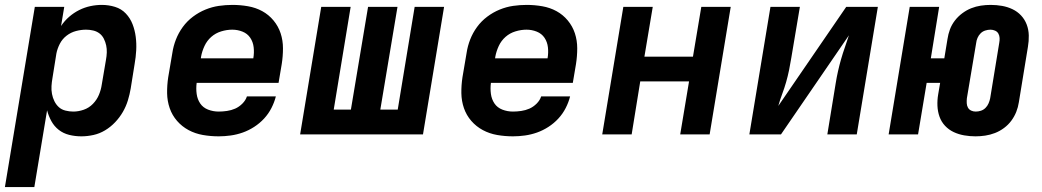

<svg xmlns="http://www.w3.org/2000/svg" viewBox="-31 -548 4251 783"><path d="M-11 215 111 -520H231L218 -442Q232 -463 251 -479.5Q270 -496 292 -507Q314 -518 337.5 -523Q361 -528 384 -528Q412 -528 438 -520Q464 -512 482 -493Q500 -474 509.5 -449.5Q519 -425 522.5 -398Q526 -371 524.5 -343Q523 -315 518 -287L502 -187Q498 -163 490.5 -138.5Q483 -114 470 -91.5Q457 -69 438.5 -49.5Q420 -30 397.5 -16.5Q375 -3 350 2.5Q325 8 301 8Q275 8 251 2Q227 -4 208.5 -18.5Q190 -33 178.5 -54Q167 -75 161 -98L109 215ZM268 -93Q289 -93 310.5 -100.5Q332 -108 348 -124.5Q364 -141 372.5 -161.5Q381 -182 384 -203L401 -303Q404 -319 404.5 -334Q405 -349 402 -363Q399 -377 392.5 -390Q386 -403 375 -411.5Q364 -420 349.5 -423.5Q335 -427 320 -427Q300 -427 279 -421.5Q258 -416 240.5 -402.5Q223 -389 213 -369.5Q203 -350 199 -330L183 -230Q180 -213 179 -197Q178 -181 181 -165Q184 -149 191 -135Q198 -121 209 -111Q220 -101 236 -97Q252 -93 268 -93Z M861 8Q828 8 796.5 2.5Q765 -3 738 -17.5Q711 -32 691 -55Q671 -78 661 -107Q651 -136 650.5 -168Q650 -200 655 -233L672 -333Q676 -360 686.5 -387Q697 -414 714.5 -438Q732 -462 756 -480Q780 -498 807 -509Q834 -520 861.5 -524Q889 -528 917 -528Q949 -528 980.5 -522.5Q1012 -517 1038.5 -502.5Q1065 -488 1084.5 -464.5Q1104 -441 1113.5 -412Q1123 -383 1123 -351Q1123 -319 1118 -287L1105 -210H771Q768 -187 771 -165Q774 -143 785.5 -126Q797 -109 817.5 -101Q838 -93 861 -93Q877 -93 894.5 -95.5Q912 -98 928 -105Q944 -112 957.5 -125.5Q971 -139 976 -155H1094Q1088 -131 1076 -107.5Q1064 -84 1046 -64.5Q1028 -45 1005.5 -30.5Q983 -16 959 -7.5Q935 1 910 4.5Q885 8 861 8ZM788 -310H1002Q1006 -333 1003.5 -355Q1001 -377 989.5 -394Q978 -411 958 -419Q938 -427 916 -427Q894 -427 871 -420Q848 -413 830.5 -397.5Q813 -382 803 -360.5Q793 -339 789 -317Z M1193 0 1279 -520H1399L1330 -101H1400L1470 -520H1590L1520 -101H1591L1660 -520H1780L1694 0Z M2061 8Q2028 8 1996.5 2.5Q1965 -3 1938 -17.5Q1911 -32 1891 -55Q1871 -78 1861 -107Q1851 -136 1850.5 -168Q1850 -200 1855 -233L1872 -333Q1876 -360 1886.5 -387Q1897 -414 1914.5 -438Q1932 -462 1956 -480Q1980 -498 2007 -509Q2034 -520 2061.5 -524Q2089 -528 2117 -528Q2149 -528 2180.5 -522.5Q2212 -517 2238.5 -502.5Q2265 -488 2284.5 -464.5Q2304 -441 2313.5 -412Q2323 -383 2323 -351Q2323 -319 2318 -287L2305 -210H1971Q1968 -187 1971 -165Q1974 -143 1985.5 -126Q1997 -109 2017.5 -101Q2038 -93 2061 -93Q2077 -93 2094.5 -95.5Q2112 -98 2128 -105Q2144 -112 2157.5 -125.5Q2171 -139 2176 -155H2294Q2288 -131 2276 -107.5Q2264 -84 2246 -64.5Q2228 -45 2205.5 -30.5Q2183 -16 2159 -7.5Q2135 1 2110 4.5Q2085 8 2061 8ZM1988 -310H2202Q2206 -333 2203.5 -355Q2201 -377 2189.5 -394Q2178 -411 2158 -419Q2138 -427 2116 -427Q2094 -427 2071 -420Q2048 -413 2030.5 -397.5Q2013 -382 2003 -360.5Q1993 -339 1989 -317Z M2425 0 2511 -520H2631L2597 -317H2795L2829 -520H2949L2863 0H2743L2779 -216H2580L2545 0Z M3025 0 3111 -520H3231L3196 -312Q3192 -287 3187 -262.5Q3182 -238 3175 -213.5Q3168 -189 3159 -165Q3150 -141 3143 -116L3420 -520H3549L3463 0H3343L3377 -208Q3381 -233 3386.5 -257.5Q3392 -282 3399 -306.5Q3406 -331 3414.5 -355Q3423 -379 3431 -404L3154 0Z M3947 8Q3924 8 3901 4Q3878 0 3858 -9.5Q3838 -19 3823 -35Q3808 -51 3800.5 -72Q3793 -93 3792 -116.5Q3791 -140 3795 -163L3803 -210H3748L3713 0H3593L3679 -520H3799L3765 -310H3820L3833 -389Q3836 -409 3843 -428Q3850 -447 3863 -464Q3876 -481 3893.5 -494Q3911 -507 3930 -514.5Q3949 -522 3969 -525Q3989 -528 4009 -528Q4033 -528 4055.5 -524Q4078 -520 4098 -510.5Q4118 -501 4133 -485Q4148 -469 4156 -448Q4164 -427 4164.5 -403.5Q4165 -380 4161 -357L4124 -131Q4121 -111 4113.5 -92Q4106 -73 4093.5 -56Q4081 -39 4063.5 -26Q4046 -13 4026.5 -5.5Q4007 2 3987 5Q3967 8 3947 8ZM3948 -93Q3959 -93 3969.5 -96.5Q3980 -100 3988 -108Q3996 -116 4000.5 -126.5Q4005 -137 4007 -147L4044 -373Q4046 -383 4045.5 -393Q4045 -403 4040.5 -411Q4036 -419 4027 -423Q4018 -427 4008 -427Q3998 -427 3987 -423.5Q3976 -420 3968 -412Q3960 -404 3955.5 -393.5Q3951 -383 3950 -373L3912 -147Q3911 -137 3911.5 -127Q3912 -117 3916.5 -109Q3921 -101 3929.5 -97Q3938 -93 3948 -93Z"/></svg>

Font: Iosevka SS04 Extended Oblique
Style: Bold
Weight: 700
Width: 7
Italic angle: -9°
Monospace: yes
Designer: Belleve Invis
Foundry: Belleve Invis
Version: Version 19.0.0; ttfautohint (v1.8.4)